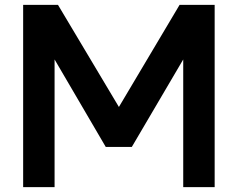

<svg xmlns="http://www.w3.org/2000/svg" viewBox="-20 -755 978 788"><path d="M204 -511V13H75V-735H218L468 -316L717 -735H861V13H732V-511L521 -152H414Z"/></svg>

Font: SUITE ExtraBold
Style: Regular
Weight: 800
Designer: Sun
Foundry: Sun
Version: Version 2.040